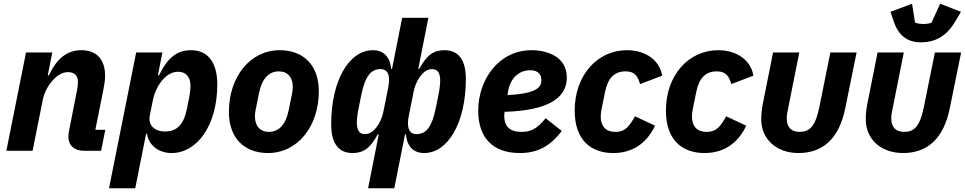

<svg xmlns="http://www.w3.org/2000/svg" viewBox="-20 -805 5154 1025"><path d="M154 0 208 -270C216 -310 234 -344 258 -372C281 -399 309 -420 343 -420C381 -420 396 -398 396 -368C396 -348 393 -331 389 -312L348 -104C347 -99 345 -88 345 -76C345 -29 376 0 429 0H520L542 -112H489L532 -327C537 -354 541 -376 541 -401C541 -487 496 -537 415 -537C333 -537 281 -487 241 -403H235L259 -525H119L14 0Z M562 200H702L760 -91H765C772 -34 823 12 896 12C1030 12 1140 -132 1140 -355C1140 -460 1098 -537 1000 -537C918 -537 870 -488 829 -403H823L847 -525H707ZM862 -103C804 -103 769 -137 780 -190L796 -270C804 -309 822 -347 844 -374C865 -400 895 -422 931 -422C972 -422 997 -394 997 -347C997 -331 994 -304 991 -290L977 -220C961 -141 924 -103 862 -103Z M1411 12C1567 12 1682 -128 1682 -318C1682 -456 1601 -537 1473 -537C1317 -537 1202 -397 1202 -207C1202 -69 1283 12 1411 12ZM1416 -101C1367 -101 1341 -134 1341 -184C1341 -197 1343 -209 1344 -215L1363 -309C1378 -384 1415 -424 1468 -424C1517 -424 1543 -391 1543 -341C1543 -328 1541 -316 1540 -310L1521 -216C1506 -141 1469 -101 1416 -101Z M1945 200H2085L2142 -87H2147C2153 -23 2188 12 2244 12C2372 12 2467 -150 2467 -384C2467 -486 2427 -537 2353 -537C2295 -537 2258 -511 2219 -438H2213L2267 -710H2127L2073 -438H2068C2062 -502 2027 -537 1971 -537C1843 -537 1748 -375 1748 -141C1748 -39 1788 12 1862 12C1920 12 1957 -14 1996 -87H2002ZM1928 -89C1900 -89 1885 -108 1885 -150C1885 -172 1889 -202 1895 -230L1909 -299C1929 -397 1960 -436 2011 -436C2054 -436 2065 -397 2052 -335L2028 -215C2020 -173 2003 -137 1977 -111C1961 -95 1946 -89 1928 -89ZM2204 -89C2161 -89 2150 -128 2163 -190L2187 -310C2195 -352 2212 -388 2238 -414C2254 -430 2269 -436 2287 -436C2315 -436 2330 -417 2330 -375C2330 -353 2326 -323 2320 -295L2306 -226C2286 -128 2255 -89 2204 -89Z M2755 12C2845 12 2914 -20 2979 -106L2893 -174C2846 -115 2811 -101 2765 -101C2696 -101 2672 -135 2672 -185C2672 -190 2672 -196 2674 -208C2909 -215 3006 -283 3006 -391C3006 -505 2897 -537 2818 -537C2644 -537 2533 -382 2533 -214C2533 -75 2606 12 2755 12ZM2810 -430C2835 -430 2870 -422 2870 -377C2870 -335 2839 -306 2689 -297L2693 -320C2705 -388 2751 -430 2810 -430Z M3254 12C3354 12 3431 -37 3477 -134L3370 -184C3341 -134 3320 -101 3266 -101C3211 -101 3187 -134 3187 -183C3187 -197 3189 -211 3192 -225L3210 -314C3225 -388 3260 -424 3319 -424C3370 -424 3385 -397 3397 -356L3515 -401C3502 -483 3427 -537 3327 -537C3168 -537 3048 -402 3048 -215C3048 -52 3140 12 3254 12Z M3741 12C3841 12 3918 -37 3964 -134L3857 -184C3828 -134 3807 -101 3753 -101C3698 -101 3674 -134 3674 -183C3674 -197 3676 -211 3679 -225L3697 -314C3712 -388 3747 -424 3806 -424C3857 -424 3872 -397 3884 -356L4002 -401C3989 -483 3914 -537 3814 -537C3655 -537 3535 -402 3535 -215C3535 -52 3627 12 3741 12Z M4247 -525H4107L4052 -249C4046 -217 4044 -194 4044 -166C4044 -68 4119 12 4243 12C4376 12 4460 -69 4492 -225L4553 -525H4413L4354 -233C4332 -125 4299 -101 4248 -101C4204 -101 4180 -126 4180 -174C4180 -190 4183 -204 4190 -239Z M4897 -579C4977 -579 5036 -616 5080 -691L5110 -742L4999 -785L4953 -684C4945 -680 4928 -677 4910 -677C4894 -677 4875 -680 4865 -684L4849 -785L4734 -742L4751 -691C4778 -611 4828 -579 4897 -579ZM4805 -525H4665L4610 -249C4604 -217 4602 -194 4602 -166C4602 -68 4677 12 4801 12C4934 12 5018 -69 5050 -225L5111 -525H4971L4912 -233C4890 -125 4857 -101 4806 -101C4762 -101 4738 -126 4738 -174C4738 -190 4741 -204 4748 -239Z"/></svg>

Font: Braiins Sans
Style: Bold Italic
Weight: 700
Italic angle: -11.31°
Designer: Mike Abbink, Paul van der Laan, Pieter van Rosmalen, Jiri Chlebus, Lubos Buracinsky
Foundry: Bold Monday, Sudetype
Version: Version 1.000;hotconv 1.0.109;makeotfexe 2.5.65596